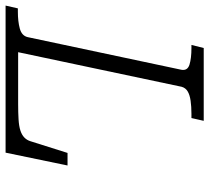

<svg xmlns="http://www.w3.org/2000/svg" viewBox="-70 -699 750 688"><g transform="rotate(90 305.0 -355.0)"><path d="M394 -710 384 -666H369Q343 -666 322 -663Q301 -660 288.5 -652.5Q276 -645 272 -631L148 -45H333Q365 -45 389 -46.5Q413 -48 428.5 -53Q444 -58 453.5 -67Q463 -76 467 -89L509 -222H554L508 0H-19L-9 -44H2Q38 -44 63.5 -51Q89 -58 94 -79L211 -630Q215 -652 192.5 -659Q170 -666 133 -666H122L133 -710Z"/></g></svg>

Font: Roboto Serif ExtraLight
Style: Italic
Weight: 250
Italic angle: -10°
Designer: Greg Gazdowicz
Foundry: Commercial Type
Version: Version 1.008